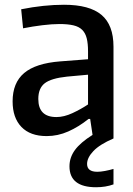

<svg xmlns="http://www.w3.org/2000/svg" viewBox="-20 -567 560 807"><path d="M384 220Q272 220 272 132Q272 95 295 63.5Q318 32 369 0L359 -67H352Q311 -34 267 -14.5Q223 5 176 5Q107 5 70 -33.5Q33 -72 33 -141Q33 -219 81.5 -260Q130 -301 233 -309L350 -318V-351Q350 -384 344.5 -406Q339 -428 325.5 -441.5Q312 -455 288.5 -460.5Q265 -466 230 -466Q199 -466 158 -461Q117 -456 77 -448L69 -528Q164 -547 249 -547Q356 -547 406.5 -504.5Q457 -462 457 -371V15Q399 40 372.5 68Q346 96 346 122Q346 155 389 155Q403 155 421.5 151.5Q440 148 457 143V208Q424 220 384 220ZM217 -75Q249 -75 284.5 -91.5Q320 -108 350 -128V-253L262 -245Q195 -238 168 -217Q141 -196 141 -151Q141 -75 217 -75Z"/></svg>

Font: Encode Sans Narrow
Style: Medium
Weight: 500
Designer: Pablo Impallari, Andres Torresi
Foundry: Pablo Impallari, Andres Torresi
Version: Version 1.000; ttfautohint (v1.00) -l 8 -r 50 -G 200 -x 14 -